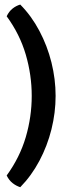

<svg xmlns="http://www.w3.org/2000/svg" viewBox="-20 -682 320 820"><path d="M66.5 117.5Q49 112 33.8 100Q18.5 88 8.5 67.5Q64.5 -9.5 90 -96.2Q115.5 -183 115.5 -272.5Q115.5 -362 90 -449Q64.5 -536 8.5 -612.5Q18.5 -633.5 33.8 -645.5Q49 -657.5 66.5 -662.5Q114.5 -614 148.2 -550.2Q182 -486.5 199.8 -415.2Q217.5 -344 217.5 -272.5Q217.5 -201 199.8 -129.8Q182 -58.5 148.2 5Q114.5 68.5 66.5 117.5Z"/></svg>

Font: Signika Negative SC
Style: Regular
Weight: 400
Designer: Anna Giedryś
Foundry: Anna Giedryś
Version: Version 2.000; ttfautohint (v1.8.3) -l 8 -r 50 -G 200 -x 9 -